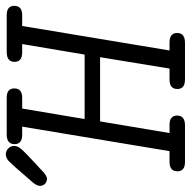

<svg xmlns="http://www.w3.org/2000/svg" viewBox="-18 -636 654 658"><g transform="rotate(-90 309.0 -307.0)"><path d="M1 -497Q1 -508 14 -523Q24 -535 41 -554Q76 -595 86.5 -604.5Q97 -614 109 -614Q121 -614 129.5 -605.5Q138 -597 138 -585Q138 -574 127.5 -561.5Q117 -549 76 -511Q58 -495 48 -485Q34 -473 25 -473Q15 -473 8 -480Q1 -487 1 -497ZM1 -497Q1 -508 14 -523Q24 -535 41 -554Q76 -595 86.5 -604.5Q97 -614 109 -614Q121 -614 129.5 -605.5Q138 -597 138 -585Q138 -574 127.5 -561.5Q117 -549 76 -511Q58 -495 48 -485Q34 -473 25 -473Q15 -473 8 -480Q1 -487 1 -497ZM51 -26Q51 -53 83 -53H120L204 -558H176Q144 -558 144 -584Q144 -611 177 -611H303Q335 -611 335 -585Q335 -558 303 -558H266L230 -344H451L487 -558H459Q426 -558 426 -584Q426 -611 460 -611H586Q618 -611 618 -585Q618 -558 586 -558H549L465 -53Q465 -53 492 -53Q525 -53 525 -27Q525 0 491 0H366Q333 0 333 -26Q333 -53 365 -53H403L442 -291H222L182 -53H210Q242 -53 242 -27Q242 0 208 0H83Q51 0 51 -26Z"/></g></svg>

Font: CMU Typewriter Text
Style: LightOblique
Weight: 200
Italic angle: -9.46001°
Version: Version 0.7.0